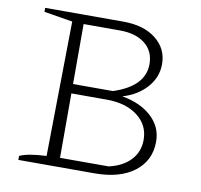

<svg xmlns="http://www.w3.org/2000/svg" viewBox="-74 -728 845 807"><g transform="rotate(10 348.5 -324.5)"><path d="M439 -339Q519 -325 565.5 -281.5Q612 -238 612 -176Q612 -95 550 -47.5Q488 0 380 0H55V-17Q72 -25 99.5 -30Q127 -35 169 -37L177 -612L55 -632V-649H389Q476 -649 528 -608Q580 -567 580 -501Q580 -445 541.5 -401.5Q503 -358 439 -339ZM226 -18 205 -39H433Q492 -52 525.5 -87.5Q559 -123 559 -174Q559 -237 509 -275.5Q459 -314 377 -314H217V-354H396Q528 -397 528 -492Q528 -547 488.5 -578.5Q449 -610 381 -610H205L226 -631Z"/></g></svg>

Font: Piazzolla Thin Thin
Style: Regular
Weight: 250
Version: Version 2.005